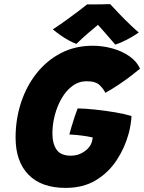

<svg xmlns="http://www.w3.org/2000/svg" viewBox="-20 -892 702 936"><path d="M300 24Q181.5 24 118.8 -40.5Q56 -105 56 -221Q56 -310 82.2 -390.8Q108.5 -471.5 158 -534.2Q207.5 -597 276.8 -633Q346 -669 432 -669Q480 -669 526.8 -656.2Q573.5 -643.5 610 -618.5Q646.5 -593.5 662.5 -557Q649 -545.5 620.8 -523.8Q592.5 -502 558.2 -479Q524 -456 493.5 -439.5Q485.5 -457.5 465.8 -476.8Q446 -496 403 -496Q364.5 -496 333.5 -473.2Q302.5 -450.5 280.8 -413Q259 -375.5 247.2 -330.5Q235.5 -285.5 235.5 -241Q235.5 -192.5 255.5 -162.8Q275.5 -133 326 -133Q362 -133 391.5 -153.5Q421 -174 428.5 -202.5Q429.5 -208.5 430.5 -213.2Q431.5 -218 432 -222Q422.5 -224.5 400.5 -228Q378.5 -231.5 355.2 -233.8Q332 -236 318 -236.5Q322 -251.5 329.2 -276Q336.5 -300.5 344.5 -324.5Q352.5 -348.5 358.5 -363.5Q393 -363 441.8 -358Q490.5 -353 539.2 -344.8Q588 -336.5 621 -326.5Q620.5 -309 616.8 -285.8Q613 -262.5 608 -243.5Q589 -172.5 549 -111.5Q509 -50.5 447.2 -13.2Q385.5 24 300 24ZM517 -872Q536 -851 563.2 -822.8Q590.5 -794.5 616.5 -769.8Q642.5 -745 656.5 -733.5Q628 -713.5 597 -697.8Q566 -682 542 -674.5Q519.5 -701 494.8 -729Q470 -757 457.5 -771Q441 -757.5 410 -730.8Q379 -704 352.5 -678Q337.5 -683 316 -694.8Q294.5 -706.5 273.5 -721.2Q252.5 -736 237.5 -749Q268 -768.5 303 -793.8Q338 -819 366.2 -840.5Q394.5 -862 404.5 -870.5Q414 -870.5 436.5 -870.5Q459 -870.5 482.2 -871Q505.5 -871.5 517 -872Z"/></svg>

Font: Grandstander ExtraBold
Style: Italic
Weight: 800
Italic angle: -15°
Designer: Tyler Finck
Foundry: Etcetera Type Co
Version: Version 1.200; ttfautohint (v1.8.3)